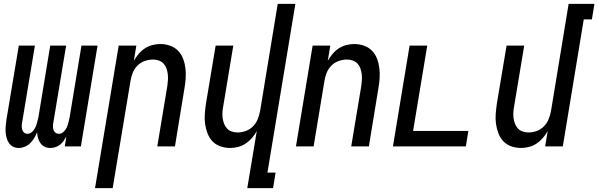

<svg xmlns="http://www.w3.org/2000/svg" viewBox="-20 -755 3085 990"><path d="M239 8Q223 8 210 1.5Q197 -5 188.5 -17Q180 -29 176 -43.5Q172 -58 171 -73Q165 -58 156.5 -43.5Q148 -29 136 -17Q124 -5 108 1.5Q92 8 77 8Q61 8 48 1.5Q35 -5 26.5 -17Q18 -29 14 -44Q10 -59 9 -74Q8 -89 9.5 -105Q11 -121 13 -137L77 -520H160L94 -123Q92 -113 92 -103.5Q92 -94 95 -85Q98 -76 105 -70.5Q112 -65 122 -65Q135 -65 146 -75.5Q157 -86 162.5 -98.5Q168 -111 171.5 -124Q175 -137 178 -150L239 -520H321L255 -123Q253 -113 253 -103.5Q253 -94 256 -85Q259 -76 266.5 -70.5Q274 -65 284 -65Q297 -65 308 -75.5Q319 -86 324.5 -98.5Q330 -111 333 -124Q336 -137 339 -150L400 -520H483L397 0H314L322 -51Q316 -40 308 -28.5Q300 -17 289 -8.5Q278 0 264.5 4Q251 8 239 8Z M470 215 592 -520H683L670 -441Q680 -459 694 -476Q708 -493 726 -505Q744 -517 765 -522.5Q786 -528 806 -528Q832 -528 856.5 -519.5Q881 -511 898 -493.5Q915 -476 924 -452.5Q933 -429 936 -404Q939 -379 937.5 -352.5Q936 -326 931 -299L882 0H791L843 -313Q845 -328 846 -343.5Q847 -359 845 -374Q843 -389 838 -403Q833 -417 823 -427.5Q813 -438 798.5 -443Q784 -448 769 -448Q748 -448 726.5 -440.5Q705 -433 689 -417Q673 -401 664.5 -380Q656 -359 653 -338L561 215Z M1255 215 1304 -79Q1294 -61 1279.5 -44Q1265 -27 1247 -15Q1229 -3 1208 2.5Q1187 8 1167 8Q1141 8 1116.5 -0.5Q1092 -9 1075.5 -26.5Q1059 -44 1050 -67.5Q1041 -91 1037.5 -116Q1034 -141 1036 -167.5Q1038 -194 1042 -221L1092 -520H1183L1131 -207Q1128 -192 1127 -176.5Q1126 -161 1128 -146Q1130 -131 1135.5 -117Q1141 -103 1150.5 -92.5Q1160 -82 1175 -77Q1190 -72 1205 -72Q1226 -72 1247 -79.5Q1268 -87 1284 -103Q1300 -119 1308.5 -140Q1317 -161 1321 -182L1412 -735H1503L1359 135H1401L1388 215Z M1506 0 1592 -520H1683L1670 -441Q1680 -459 1694 -476Q1708 -493 1726 -505Q1744 -517 1765 -522.5Q1786 -528 1806 -528Q1832 -528 1856.5 -519.5Q1881 -511 1898 -493.5Q1915 -476 1924 -452.5Q1933 -429 1936 -404Q1939 -379 1937.5 -352.5Q1936 -326 1931 -299L1882 0H1791L1843 -313Q1845 -328 1846 -343.5Q1847 -359 1845 -374Q1843 -389 1838 -403Q1833 -417 1823 -427.5Q1813 -438 1798.5 -443Q1784 -448 1769 -448Q1748 -448 1726.5 -440.5Q1705 -433 1689 -417Q1673 -401 1664.5 -380Q1656 -359 1653 -338L1597 0Z M2006 0 2092 -520H2183L2110 -80H2395L2382 0Z M2667 8Q2641 8 2616.5 -0.5Q2592 -9 2575.5 -26.5Q2559 -44 2550 -67.5Q2541 -91 2537.5 -116Q2534 -141 2536 -167.5Q2538 -194 2542 -221L2592 -520H2683L2631 -207Q2628 -192 2627 -176.5Q2626 -161 2628 -146Q2630 -131 2635.5 -117Q2641 -103 2650.5 -92.5Q2660 -82 2675 -77Q2690 -72 2705 -72Q2726 -72 2747 -79.5Q2768 -87 2784 -103Q2800 -119 2808.5 -140Q2817 -161 2821 -182L2912 -735H3045L3032 -655H2990L2882 0H2791L2804 -79Q2794 -61 2779.5 -44Q2765 -27 2747 -15Q2729 -3 2708 2.5Q2687 8 2667 8Z"/></svg>

Font: Iosevka Term Curly Medium
Style: Italic
Weight: 500
Italic angle: -9°
Designer: Belleve Invis
Foundry: Belleve Invis
Version: Version 32.3.0